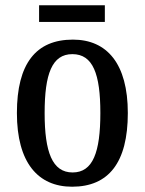

<svg xmlns="http://www.w3.org/2000/svg" viewBox="-20 -697 549 727"><path d="M128 -614H377V-677H128ZM253 10C391 10 464 -81 464 -269C464 -456 385 -547 256 -547C116 -547 44 -456 44 -269C44 -81 124 10 253 10ZM255 -44C178 -44 149 -121 149 -269C149 -417 177 -492 254 -492C332 -492 360 -417 360 -269C360 -121 332 -44 255 -44Z"/></svg>

Font: Noto Serif Myanmar Condensed Medium
Style: Regular
Weight: 500
Width: 3
Designer: Ben Mitchell and the Monotype Design Team
Foundry: Monotype Imaging Inc.
Version: Version 2.106